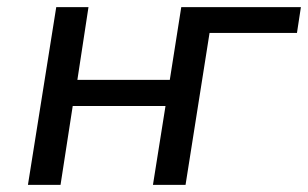

<svg xmlns="http://www.w3.org/2000/svg" viewBox="-20 -516 860 536"><path d="M58 0 137 -496H227L196 -293H454L486 -496H820L809 -424H565L498 0H407L442 -220H183L149 0Z"/></svg>

Font: Nunito Sans 7pt
Style: Italic
Weight: 400
Italic angle: -9°
Designer: Vernon Adams
Foundry: Vernon Adams
Version: Version 3.101;gftools[0.9.27]